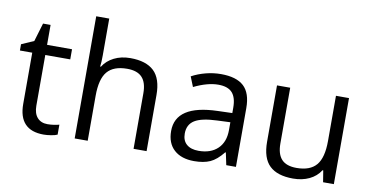

<svg xmlns="http://www.w3.org/2000/svg" viewBox="-74 -963 2285 1176"><g transform="rotate(10 1068.5 -375.0)"><path d="M258.8 -57.1Q280.3 -57.1 300.3 -60.3Q320.3 -63.5 332 -66.9V-4.9Q318.8 1.5 293.2 5.6Q267.6 9.8 247.1 9.8Q91.8 9.8 91.8 -153.8V-472.2H15.1V-511.2L91.8 -544.9L126 -659.2H172.9V-535.2H328.1V-472.2H172.9V-157.2Q172.9 -108.9 195.8 -83Q218.8 -57.1 258.8 -57.1Z M805.2 0V-346.2Q805.2 -411.6 775.4 -443.8Q745.6 -476.1 682.1 -476.1Q597.7 -476.1 558.8 -430.2Q520 -384.3 520 -279.8V0H439V-759.8H520V-529.8Q520 -488.3 516.1 -460.9H521Q544.9 -499.5 589.1 -521.7Q633.3 -543.9 689.9 -543.9Q788.1 -543.9 837.2 -497.3Q886.2 -450.7 886.2 -349.1V0Z M1381.8 0 1365.7 -76.2H1361.8Q1321.8 -25.9 1282 -8.1Q1242.2 9.8 1182.6 9.8Q1103 9.8 1057.9 -31.2Q1012.7 -72.3 1012.7 -147.9Q1012.7 -310.1 1272 -317.9L1362.8 -320.8V-354Q1362.8 -417 1335.7 -447Q1308.6 -477.1 1249 -477.1Q1182.1 -477.1 1097.7 -436L1072.8 -498Q1112.3 -519.5 1159.4 -531.7Q1206.5 -543.9 1253.9 -543.9Q1349.6 -543.9 1395.8 -501.5Q1441.9 -459 1441.9 -365.2V0ZM1198.7 -57.1Q1274.4 -57.1 1317.6 -98.6Q1360.8 -140.1 1360.8 -214.8V-263.2L1279.8 -259.8Q1183.1 -256.3 1140.4 -229.7Q1097.7 -203.1 1097.7 -147Q1097.7 -103 1124.3 -80.1Q1150.9 -57.1 1198.7 -57.1Z M1685.1 -535.2V-188Q1685.1 -122.6 1714.8 -90.3Q1744.6 -58.1 1808.1 -58.1Q1892.1 -58.1 1930.9 -104Q1969.7 -149.9 1969.7 -253.9V-535.2H2050.8V0H1983.9L1972.2 -71.8H1967.8Q1942.9 -32.2 1898.7 -11.2Q1854.5 9.8 1797.9 9.8Q1700.2 9.8 1651.6 -36.6Q1603 -83 1603 -185.1V-535.2Z"/></g></svg>

Font: f02724691
Style: Regular
Weight: 400
Foundry: Ascender Corporation
Version: Version 1.10